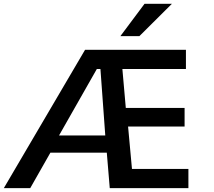

<svg xmlns="http://www.w3.org/2000/svg" viewBox="-29 -967 1102 987"><path d="M687.5 -781.2 854.5 -947.3H713.9L589.8 -781.2ZM468.8 -612.3H487.3L512.2 -270.5H274.4ZM126.5 0 230 -182.1H520L535.2 0H939.5V-98.6H649.4L629.4 -316.4H919.9V-412.1H617.7L600.1 -612.3H926.8V-710.9H408.2L-9.3 0Z"/></svg>

Font: Ride SemiBold
Style: Regular
Weight: 600
Version: Version 3.000